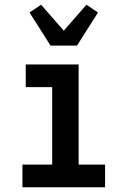

<svg xmlns="http://www.w3.org/2000/svg" viewBox="-20 -793 540 813"><path d="M75 0V-96H201V-424H89V-520H313V-96H425V0ZM194 -600 105 -740 154 -773 250 -663 346 -773 395 -740 306 -600Z"/></svg>

Font: Iosevka Curly
Style: Bold
Weight: 700
Monospace: yes
Designer: Belleve Invis
Foundry: Belleve Invis
Version: Version 22.1.2; ttfautohint (v1.8.4)